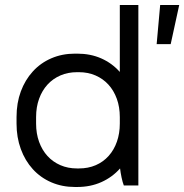

<svg xmlns="http://www.w3.org/2000/svg" viewBox="-20 -740 735 766"><path d="M279 6H288Q341 6 384.5 -13.5Q428 -33 459 -68Q461 -51 465 -32Q469 -13 474 0H532V-720H458V-453Q427 -488 384 -507Q341 -526 288 -526H279Q228 -526 185 -507.5Q142 -489 111 -455Q80 -421 63 -375Q46 -329 46 -273V-247Q46 -192 63 -145.5Q80 -99 111 -65Q142 -31 185 -12.5Q228 6 279 6ZM287 -68Q251 -68 221 -81Q191 -94 169.5 -117.5Q148 -141 136 -174Q124 -207 124 -247V-273Q124 -313 136 -346Q148 -379 169.5 -402.5Q191 -426 221 -439Q251 -452 287 -452H295Q331 -452 361 -439Q391 -426 412.5 -402.5Q434 -379 446 -346Q458 -313 458 -273V-247Q458 -208 446.5 -175Q435 -142 413.5 -118Q392 -94 362 -81Q332 -68 295 -68ZM605 -564H661L695 -720H619Z"/></svg>

Font: Fixel Variable
Style: Regular
Weight: 100
Width: 3
Designer: AlfaBravo + MacPaw
Foundry: Kyrylo Tkachov, Marchela Mozhyna, Serhii Makarenko, Maria Weinstein, Zakhar Kryvoshyya
Version: Version 1.211